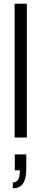

<svg xmlns="http://www.w3.org/2000/svg" viewBox="-20 -743 224 1037"><path d="M59 0V-723H125V0ZM49 274V242Q70 242 78.5 226.5Q87 211 87 177H60V91H122V163Q122 203 114 227.5Q106 252 90 263Q74 274 49 274Z"/></svg>

Font: Archivo Condensed Light
Style: Regular
Weight: 300
Width: 3
Designer: Hector Gatti
Foundry: Omnibus-Type
Version: Version 2.001